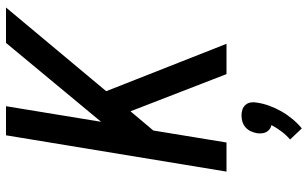

<svg xmlns="http://www.w3.org/2000/svg" viewBox="-213 -562 1026 640"><g transform="rotate(-90 300.0 -242.0)"><path d="M373 0 249 -320 185 -244 145 0H48L169 -735H266L214 -418L477 -735H595L316 -401L474 0ZM192 251 155 212Q170 199 182 183Q194 167 203 150Q195 148 189 143.5Q183 139 179.5 132Q176 125 175.5 117Q175 109 176 101Q178 91 182.5 81Q187 71 195.5 63.5Q204 56 214.5 53Q225 50 235 50Q245 50 254.5 53Q264 56 270.5 63.5Q277 71 278.5 81Q280 91 278 101Q275 122 267.5 142.5Q260 163 249 182.5Q238 202 223.5 219.5Q209 237 192 251Z"/></g></svg>

Font: Iosevka Custom Medium
Style: Italic
Weight: 500
Italic angle: -9°
Designer: Belleve Invis
Foundry: Belleve Invis
Version: Version 27.0.1